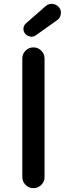

<svg xmlns="http://www.w3.org/2000/svg" viewBox="-20 -984 349 1004"><path d="M96.7 -57.6V-677.7Q96.7 -702.1 113.8 -719.2Q130.9 -736.3 154.8 -736.3Q178.7 -736.3 195.8 -719.2Q212.9 -702.1 212.9 -677.7V-57.6Q212.9 -34.2 195.8 -17.1Q178.7 0 154.8 0Q130.9 0 113.8 -17.1Q96.7 -34.2 96.7 -57.6ZM168 -799.8Q157.2 -792 144.5 -792Q141.6 -792 138.7 -793Q123 -794.9 112.3 -806.6Q102.5 -818.4 102.5 -832Q102.5 -849.6 115.2 -861.3L218.8 -952.1Q232.4 -963.9 250 -963.9Q252 -963.9 253.9 -963.9Q274.4 -961.9 288.1 -946.3Q298.8 -933.6 298.8 -917Q298.8 -914.1 297.9 -911.1Q295.9 -890.6 279.3 -878.9Z"/></svg>

Font: Gen Jyuu GothicX Medium
Style: Regular
Weight: 500
Designer: Ryoko NISHIZUKA (kana &amp; ideographs); Paul D. Hunt (Latin, Greek &amp; Cyrillic); Wenlong ZHANG (bopomofo); Sandoll C
Version: Version 1.058.20140828